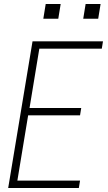

<svg xmlns="http://www.w3.org/2000/svg" viewBox="-20 -942 540 962"><path d="M21 0 143 -735H496L490 -698H177L128 -401H387L381 -364H121L67 -37H381L375 0ZM397 -848 409 -922H484L472 -848ZM197 -848 209 -922H284L272 -848Z"/></svg>

Font: Iosevka SS04 XLt Obl
Style: Regular
Weight: 200
Italic angle: -9°
Monospace: yes
Designer: Belleve Invis
Foundry: Belleve Invis
Version: Version 19.0.0; ttfautohint (v1.8.4)